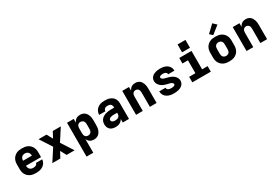

<svg xmlns="http://www.w3.org/2000/svg" viewBox="87 -2086 5226 3612"><g transform="rotate(-30 2700.0 -280.0)"><path d="M303 8Q273 8 242.5 3.5Q212 -1 184.5 -13.5Q157 -26 134 -46.5Q111 -67 96 -93.5Q81 -120 75 -150Q69 -180 69 -210V-310Q69 -340 75 -370Q81 -400 95.5 -426Q110 -452 132.5 -473Q155 -494 182.5 -506.5Q210 -519 240 -523.5Q270 -528 300 -528Q330 -528 360 -523.5Q390 -519 417.5 -506.5Q445 -494 467.5 -473Q490 -452 504.5 -426Q519 -400 525 -370Q531 -340 531 -310V-205H204Q204 -184 210.5 -164.5Q217 -145 230.5 -130.5Q244 -116 263.5 -109.5Q283 -103 303 -103Q318 -103 332.5 -105Q347 -107 360 -113.5Q373 -120 383 -131.5Q393 -143 394 -158H529Q527 -132 517.5 -107.5Q508 -83 491 -63Q474 -43 452 -29Q430 -15 405.5 -6.5Q381 2 355 5Q329 8 303 8ZM204 -315H396Q396 -335 390 -354.5Q384 -374 371 -388.5Q358 -403 339 -410Q320 -417 300 -417Q280 -417 261 -410Q242 -403 229 -388.5Q216 -374 210 -354.5Q204 -335 204 -315Z M658 0 826 -260 658 -520H832L900 -393L968 -520H1142L974 -260L1142 0H968L900 -127L832 0Z M1277 215V-520H1423V-441Q1432 -460 1446 -477.5Q1460 -495 1478.5 -506.5Q1497 -518 1518.5 -523Q1540 -528 1561 -528Q1587 -528 1612.5 -521Q1638 -514 1659 -498Q1680 -482 1694 -459.5Q1708 -437 1716.5 -412.5Q1725 -388 1728 -362Q1731 -336 1731 -310V-210Q1731 -184 1728 -158Q1725 -132 1716.5 -107.5Q1708 -83 1694 -60.5Q1680 -38 1659 -22Q1638 -6 1612.5 1Q1587 8 1561 8Q1540 8 1518.5 3Q1497 -2 1478.5 -13.5Q1460 -25 1446 -42.5Q1432 -60 1423 -79V215ZM1501 -112Q1519 -112 1536.5 -119Q1554 -126 1565.5 -140.5Q1577 -155 1581 -173.5Q1585 -192 1585 -210V-310Q1585 -328 1581 -346.5Q1577 -365 1565.5 -379.5Q1554 -394 1536.5 -401Q1519 -408 1501 -408Q1483 -408 1466.5 -400.5Q1450 -393 1440 -378Q1430 -363 1426.5 -345.5Q1423 -328 1423 -310V-210Q1423 -192 1426.5 -174.5Q1430 -157 1440 -142Q1450 -127 1466.5 -119.5Q1483 -112 1501 -112Z M2032 8H2031Q2000 8 1969 0Q1938 -8 1914.5 -29Q1891 -50 1880 -80Q1869 -110 1869 -142Q1869 -171 1878 -199.5Q1887 -228 1906.5 -250Q1926 -272 1952 -286.5Q1978 -301 2006 -309Q2034 -317 2063.5 -320Q2093 -323 2122 -323H2188V-338Q2188 -355 2181.5 -371Q2175 -387 2162 -398Q2149 -409 2132 -413Q2115 -417 2098 -417Q2082 -417 2066.5 -413.5Q2051 -410 2038 -400.5Q2025 -391 2017.5 -376.5Q2010 -362 2010 -346H1875Q1875 -373 1883.5 -399Q1892 -425 1907.5 -447Q1923 -469 1945 -485.5Q1967 -502 1992 -511.5Q2017 -521 2044 -524.5Q2071 -528 2098 -528Q2126 -528 2154 -524.5Q2182 -521 2208 -511Q2234 -501 2256.5 -484Q2279 -467 2294.5 -444Q2310 -421 2316.5 -393.5Q2323 -366 2323 -338V0H2188V-76Q2177 -56 2160 -39Q2143 -22 2122.5 -11.5Q2102 -1 2078.5 3.5Q2055 8 2032 8ZM2087 -103Q2105 -103 2124 -107.5Q2143 -112 2158 -123Q2173 -134 2180.5 -152Q2188 -170 2188 -189V-212H2122Q2110 -212 2098 -211.5Q2086 -211 2074 -209Q2062 -207 2050.5 -203.5Q2039 -200 2028.5 -194Q2018 -188 2011 -178Q2004 -168 2004 -156Q2004 -142 2012.5 -130.5Q2021 -119 2033 -113Q2045 -107 2059 -105Q2073 -103 2087 -103Z M2477 0V-520H2623V-441Q2632 -460 2646 -477Q2660 -494 2678 -506Q2696 -518 2717.5 -523Q2739 -528 2760 -528Q2786 -528 2811 -520.5Q2836 -513 2856 -496.5Q2876 -480 2889 -458Q2902 -436 2910 -411.5Q2918 -387 2920.5 -361.5Q2923 -336 2923 -310V0H2777V-310Q2777 -328 2773.5 -345.5Q2770 -363 2760.5 -377.5Q2751 -392 2734.5 -400Q2718 -408 2700 -408Q2682 -408 2665.5 -400Q2649 -392 2639.5 -377.5Q2630 -363 2626.5 -345.5Q2623 -328 2623 -310V0Z M3299 8Q3272 8 3246 5Q3220 2 3195 -6.5Q3170 -15 3147.5 -29Q3125 -43 3108.5 -63.5Q3092 -84 3083.5 -109.5Q3075 -135 3075 -161Q3075 -162 3075 -162.5Q3075 -163 3075 -164H3210Q3210 -164 3210 -163.5Q3210 -163 3210 -163Q3210 -148 3218.5 -135Q3227 -122 3240.5 -115Q3254 -108 3269 -105.5Q3284 -103 3299 -103Q3308 -103 3316.5 -103.5Q3325 -104 3334 -105Q3343 -106 3351.5 -108.5Q3360 -111 3368 -114.5Q3376 -118 3382 -125Q3388 -132 3388 -141Q3388 -154 3379 -164.5Q3370 -175 3358.5 -181.5Q3347 -188 3334.5 -191.5Q3322 -195 3309 -198Q3296 -201 3283.5 -204Q3271 -207 3258 -210.5Q3245 -214 3232.5 -218.5Q3220 -223 3208 -227.5Q3196 -232 3184.5 -238Q3173 -244 3162 -251.5Q3151 -259 3141 -267.5Q3131 -276 3122.5 -286Q3114 -296 3107 -307Q3100 -318 3095 -330Q3090 -342 3087.5 -355Q3085 -368 3085 -381Q3085 -406 3094.5 -429Q3104 -452 3120.5 -469.5Q3137 -487 3159 -498.5Q3181 -510 3204.5 -516.5Q3228 -523 3252.5 -525.5Q3277 -528 3301 -528Q3327 -528 3352.5 -525Q3378 -522 3402 -513.5Q3426 -505 3447.5 -491Q3469 -477 3485 -456.5Q3501 -436 3509 -411.5Q3517 -387 3517 -362Q3517 -361 3517 -360.5Q3517 -360 3517 -359H3382Q3382 -359 3382 -359.5Q3382 -360 3382 -360Q3382 -374 3374.5 -386Q3367 -398 3355 -405Q3343 -412 3329 -414.5Q3315 -417 3301 -417Q3289 -417 3276.5 -416Q3264 -415 3252.5 -411.5Q3241 -408 3230.5 -400Q3220 -392 3220 -380Q3220 -366 3229 -356Q3238 -346 3249.5 -339.5Q3261 -333 3273.5 -329Q3286 -325 3299 -322Q3312 -319 3324.5 -315.5Q3337 -312 3349.5 -308.5Q3362 -305 3374.5 -301Q3387 -297 3399 -292Q3411 -287 3423 -281Q3435 -275 3446 -268Q3457 -261 3467 -252.5Q3477 -244 3485.5 -234Q3494 -224 3501 -213Q3508 -202 3513 -190Q3518 -178 3520.5 -165Q3523 -152 3523 -139Q3523 -114 3513 -90.5Q3503 -67 3485 -49.5Q3467 -32 3444.5 -20.5Q3422 -9 3398 -3Q3374 3 3349 5.5Q3324 8 3299 8Z M3699 0V-120H3835V-400H3715V-520H3981V-120H4101V0ZM3815 -585V-756H3986V-585Z M4500 8Q4470 8 4440 3.5Q4410 -1 4382.5 -13.5Q4355 -26 4332.5 -47Q4310 -68 4295.5 -94Q4281 -120 4275 -150Q4269 -180 4269 -210V-310Q4269 -340 4275 -370Q4281 -400 4295.5 -426Q4310 -452 4332.5 -473Q4355 -494 4382.5 -506.5Q4410 -519 4440 -523.5Q4470 -528 4500 -528Q4530 -528 4560 -523.5Q4590 -519 4617.5 -506.5Q4645 -494 4667.5 -473Q4690 -452 4704.5 -426Q4719 -400 4725 -370Q4731 -340 4731 -310V-210Q4731 -180 4725 -150Q4719 -120 4704.5 -94Q4690 -68 4667.5 -47Q4645 -26 4617.5 -13.5Q4590 -1 4560 3.5Q4530 8 4500 8ZM4500 -112Q4518 -112 4536 -119Q4554 -126 4565.5 -140.5Q4577 -155 4581 -173.5Q4585 -192 4585 -210V-310Q4585 -328 4581 -346.5Q4577 -365 4565.5 -379.5Q4554 -394 4536 -401Q4518 -408 4500 -408Q4482 -408 4464 -401Q4446 -394 4434.5 -379.5Q4423 -365 4419 -346.5Q4415 -328 4415 -310V-210Q4415 -192 4419 -173.5Q4423 -155 4434.5 -140.5Q4446 -126 4464 -119Q4482 -112 4500 -112ZM4484 -572 4424 -628 4578 -775 4652 -705Z M4877 0V-520H5023V-441Q5032 -460 5046 -477Q5060 -494 5078 -506Q5096 -518 5117.5 -523Q5139 -528 5160 -528Q5186 -528 5211 -520.5Q5236 -513 5256 -496.5Q5276 -480 5289 -458Q5302 -436 5310 -411.5Q5318 -387 5320.5 -361.5Q5323 -336 5323 -310V0H5177V-310Q5177 -328 5173.5 -345.5Q5170 -363 5160.5 -377.5Q5151 -392 5134.5 -400Q5118 -408 5100 -408Q5082 -408 5065.5 -400Q5049 -392 5039.5 -377.5Q5030 -363 5026.5 -345.5Q5023 -328 5023 -310V0Z"/></g></svg>

Font: Iosevka SS04 Heavy Extended
Style: Regular
Weight: 900
Width: 7
Monospace: yes
Designer: Belleve Invis
Foundry: Belleve Invis
Version: Version 19.0.0; ttfautohint (v1.8.4)